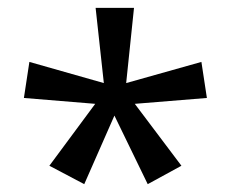

<svg xmlns="http://www.w3.org/2000/svg" viewBox="-20 -780 591 490"><path d="M322 -760 302 -568 494 -622 508 -530 324 -515 443 -357 357 -310 272 -485 195 -310 106 -357 223 -515 41 -530 55 -622 245 -568 224 -760Z"/></svg>

Font: Noto Sans Lao
Style: Regular
Weight: 400
Designer: Monotype Design Team
Foundry: Monotype Imaging Inc.
Version: Version 2.003; ttfautohint (v1.8.4.7-5d5b)